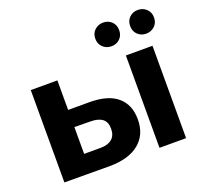

<svg xmlns="http://www.w3.org/2000/svg" viewBox="-128 -900 1115 1051"><g transform="rotate(-20 429.5 -374.5)"><path d="M629 0V-538H784V0ZM358 -366Q464 -365 517.5 -318.5Q571 -272 571 -187Q571 -98 510 -48.5Q449 1 337 1L75 0V-538H230V-366ZM323 -110Q325 -110 327 -110Q369 -110 392.5 -130Q416 -150 416 -189Q416 -229 392 -247Q368 -265 323 -265L230 -266V-110ZM775 -612Q746 -612 726 -631Q706 -650 706 -681Q706 -712 726 -731Q746 -750 775 -750Q804 -750 824.5 -731Q845 -712 845 -681Q845 -650 824.5 -631Q804 -612 775 -612ZM573 -612Q544 -612 523.5 -631Q503 -650 503 -681Q503 -712 523.5 -731Q544 -750 573 -750Q602 -750 622 -731Q642 -712 642 -681Q642 -650 622 -631Q602 -612 573 -612Z"/></g></svg>

Font: Montserrat Z
Style: Bold
Weight: 700
Designer: Julieta Ulanovsky
Foundry: Julieta Ulanovsky
Version: Version 8.000